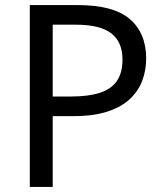

<svg xmlns="http://www.w3.org/2000/svg" viewBox="-20 -734 645 754"><path d="M286 -714Q426 -714 490 -659Q554 -604 554 -504Q554 -460 539.5 -419.5Q525 -379 492 -347Q459 -315 404 -296.5Q349 -278 269 -278H187V0H97V-714ZM278 -637H187V-355H259Q327 -355 372 -369.5Q417 -384 439 -416Q461 -448 461 -500Q461 -569 417 -603Q373 -637 278 -637Z"/></svg>

Font: bangla15
Style: Regular
Weight: 400
Designer: Jelle Bosma - Monotype Design Team
Foundry: Monotype Imaging Inc.
Version: Version 2.006